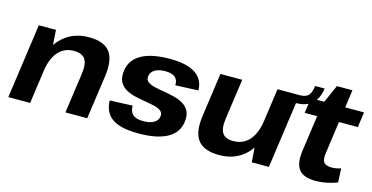

<svg xmlns="http://www.w3.org/2000/svg" viewBox="-70 -1000 2603 1342"><g transform="rotate(15 1231.0 -328.5)"><path d="M486.8 -291.9Q496.8 -365 474.2 -397.8Q451.7 -430.6 392.2 -430.6Q323.8 -430.6 280.4 -381.9Q237.1 -333.2 223.7 -239.3L154.9 -157.3L165.4 -227.4Q189 -384 267.4 -467Q345.9 -550.1 471.2 -550.1Q579.1 -550.1 622.2 -493Q665.3 -435.9 647.7 -314L603.3 0H445.5ZM108.4 -540H232.5L243.3 -378.6L190.3 0H32.4Z M976 10.1Q847.1 10.1 786.5 -30.9Q725.8 -72 722.7 -160.6L887.2 -167.3Q887.2 -123.1 910.9 -102.3Q934.6 -81.5 986 -81.5Q1033.4 -81.5 1062.1 -98Q1090.7 -114.6 1094.7 -143.7Q1098.6 -169.9 1080.8 -184Q1063 -198.2 1031.5 -205.6Q999.9 -213 962.1 -219Q924.3 -225 886.8 -234Q849.2 -243 819.5 -260.5Q789.7 -278.1 774.2 -308.6Q758.6 -339.2 765.6 -388.7Q777.2 -468.4 850.4 -509.5Q923.6 -550.6 1056 -550.6Q1177.9 -550.6 1239.9 -510Q1301.9 -469.5 1304 -388.8L1138 -381.7Q1141 -419.3 1117.7 -439.2Q1094.5 -459 1047 -459Q1000.2 -459 971.7 -442.2Q943.3 -425.4 938.9 -394.9Q934.9 -368.6 952.7 -354.5Q970.5 -340.4 1002.1 -332.7Q1033.6 -325 1071.4 -319.1Q1109.2 -313.1 1146.5 -303.8Q1183.8 -294.5 1213.9 -277Q1243.9 -259.4 1259.4 -228.9Q1274.9 -198.4 1267.9 -148.8Q1256.4 -70.6 1182.6 -30.2Q1108.9 10.1 976 10.1Z M1539 -247.2Q1529 -175 1550.6 -142.5Q1572.1 -109.9 1629.2 -109.9Q1700.6 -109.9 1744.6 -159.4Q1788.7 -208.8 1802.1 -301.7L1870.4 -382.7L1860.4 -312.6Q1838.4 -156.5 1761.1 -73.2Q1683.8 10.1 1559.9 10.1Q1449.2 10.1 1405.1 -46.8Q1361 -103.7 1378.1 -225L1422.5 -540H1580.3ZM1917.8 0H1793.8L1782.5 -161.4L1835.5 -540H1993.8ZM1993.8 -540Q2022.4 -540 2040.4 -547.8Q2058.4 -555.5 2068.9 -575.4Q2079.4 -595.2 2083.9 -629.9H2152.6Q2131.6 -480 1985.3 -480Z M2256.4 10.1Q2169.9 10.1 2136.2 -32.9Q2102.6 -75.9 2115.1 -166.4L2164.4 -518.4L2230.8 -668.4H2343.3L2277.1 -195.8Q2270.1 -148.4 2285.1 -128.8Q2300.1 -109.3 2342.5 -109.3Q2358 -109.3 2374.9 -112.1Q2391.7 -114.9 2408.7 -121.4L2413.2 -20.5Q2392 -11.8 2365.3 -4.7Q2338.7 2.5 2310.8 6.3Q2282.9 10.1 2256.4 10.1ZM2077.3 -540H2461.9L2446.1 -429.8H2061.6Z"/></g></svg>

Font: Pathway Extreme 8pt Thin
Style: Italic
Weight: 100
Italic angle: -8°
Designer: Eduardo Rodriguez Tunni
Foundry: Eduardo Rodriguez Tunni
Version: Version 1.000